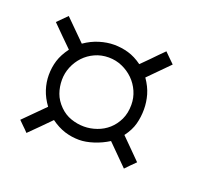

<svg xmlns="http://www.w3.org/2000/svg" viewBox="-67 -547 524 475"><g transform="rotate(20 195.5 -309.5)"><path d="M271 -385.7Q284.2 -366.7 289.6 -347.9Q294.9 -329.1 294.9 -310.1Q294.9 -290 290 -271.7Q285.2 -253.4 271 -234.4Q283.2 -222.2 297.1 -208.3Q311 -194.3 323.7 -181.6Q315.9 -173.8 310.5 -168.5Q305.2 -163.1 298.3 -155.8L245.1 -209Q227.5 -197.8 207 -191.2Q186.5 -184.6 169.4 -184.6Q149.9 -184.6 131.3 -190.4Q112.8 -196.3 94.7 -209.5Q82.5 -196.8 68.4 -182.9Q54.2 -168.9 41.5 -156.2Q34.7 -163.6 28.6 -169.2Q22.5 -174.8 16.1 -181.6L69.8 -235.4Q56.6 -253.4 50.5 -272.2Q44.4 -291 44.4 -310.1Q44.4 -330.1 50 -348.4Q55.7 -366.7 69.8 -385.7Q57.1 -397.9 43 -412.1Q28.8 -426.3 16.1 -439L41 -463.9L94.7 -410.6Q112.8 -423.3 132.8 -429.4Q152.8 -435.5 171.4 -435.5Q190.4 -435.5 209 -430.2Q227.5 -424.8 245.6 -411.6L267.1 -433.1Q274.9 -440.9 282.7 -449.2Q290.5 -457.5 297.9 -464.4Q305.7 -456.5 311 -451.4Q316.4 -446.3 323.7 -439ZM105 -244.6Q118.2 -231.4 135 -225.6Q151.9 -219.7 169.4 -219.7Q186.5 -219.7 203.1 -225.6Q219.7 -231.4 232.7 -242.9Q245.6 -254.4 253.7 -271.2Q261.7 -288.1 261.7 -310.1Q261.7 -328.6 254.4 -345.2Q247.1 -361.8 234.4 -374.3Q221.7 -386.7 205.1 -394Q188.5 -401.4 169.4 -401.4Q149.9 -401.4 133.3 -393.8Q116.7 -386.2 104.7 -373.5Q92.8 -360.8 85.9 -344.2Q79.1 -327.6 79.1 -310.1Q79.1 -291.5 85 -275.1Q90.8 -258.8 105 -244.6Z"/></g></svg>

Font: Dynalight
Style: Regular
Weight: 400
Version: Version 1.000